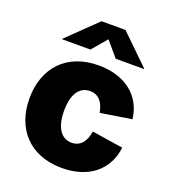

<svg xmlns="http://www.w3.org/2000/svg" viewBox="-141 -876 882 990"><g transform="rotate(20 300.0 -380.5)"><path d="M311 9.8C458 9.8 553.7 -68.8 568.8 -195.3L397.9 -221.7C389.2 -162.6 359.9 -129.9 314 -129.9C256.3 -129.9 221.7 -181.2 221.7 -272C221.7 -363.8 256.3 -413.1 314 -413.1C360.4 -413.1 387.7 -381.3 397.9 -324.2L568.4 -351.1C554.2 -474.1 457 -552.7 311 -552.7C136.2 -552.7 32.2 -439 32.2 -271.5C32.2 -103.5 136.2 9.8 311 9.8ZM241.7 -614.7 311 -696.3 380.4 -614.7H535.2V-617.7L377 -771.5H245.6L86.9 -617.7V-614.7Z"/></g></svg>

Font: Raveo ExtraBold
Style: Regular
Weight: 800
Designer: Jakub Foglar, Rasmus Andersson (Inter)
Foundry: Jakubfoglar.com
Version: Version 1.100;Glyphs 3.2.3 (3260)